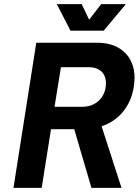

<svg xmlns="http://www.w3.org/2000/svg" viewBox="-20 -906 669 926"><path d="M480 -758 587 -886H468L410 -811L374 -886H254L320 -758ZM421 0H566L470 -297C552 -324 610 -392 625 -486C627 -501 629 -516 629 -530C629 -634 560 -700 449 -700H155L45 0H181L226 -283H338ZM274 -582H409C459 -582 491 -553 491 -505C491 -436 441 -391 379 -391H243Z"/></svg>

Font: Arthouse Owned
Style: Bold Italic
Weight: 700
Italic angle: -10°
Designer: Jeremy Tribby
Foundry: Tribby Type
Version: Version 1.000;PS 001.000;hotconv 1.0.88;makeotf.lib2.5.64775